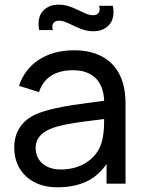

<svg xmlns="http://www.w3.org/2000/svg" viewBox="-20 -796 626 832"><path d="M468.8 -770.8H409.4C415.6 -754.2 411.5 -732.3 387.5 -730.2C363.5 -728.1 340.6 -742.7 308.3 -757.3C279.2 -770.8 246.9 -780.2 213.5 -774C191.7 -770.8 169.8 -757.3 157.3 -736.5C145.8 -715.6 144.8 -688.5 150 -665.6H209.4C203.1 -683.3 207.3 -704.2 232.3 -706.2C255.2 -708.3 278.1 -693.8 310.4 -679.2C339.6 -665.6 371.9 -656.2 405.2 -662.5C427.1 -665.6 449 -679.2 461.5 -700C472.9 -719.8 474 -747.9 468.8 -770.8ZM524 0V-343.8C524 -378.1 520.8 -408.3 512.5 -436.5C485.4 -528.1 411.5 -578.1 301 -578.1C178.1 -578.1 92.7 -517.7 62.5 -424L149 -396.9C170.8 -464.6 226 -491.7 296.9 -491.7C377.1 -491.7 428.1 -447.9 431.3 -359.4C332.3 -345.8 240.6 -336.5 163.5 -311.5C83.3 -286.5 41.7 -232.3 41.7 -156.2C41.7 -52.1 117.7 15.6 227.1 15.6C325 15.6 393.8 -15.6 441.7 -85.4V0ZM409.4 -151C379.2 -94.8 317.7 -61.5 243.8 -61.5C176 -61.5 134.4 -100 134.4 -155.2C134.4 -203.1 170.8 -231.3 225 -246.9C285.4 -263.5 343.8 -268.8 431.3 -280.2C431.3 -246.9 430.2 -189.6 409.4 -151Z"/></svg>

Font: Manrope3 Medium
Style: Regular
Weight: 500
Width: 4
Designer: Mikhail Sharanda
Foundry: Mikhail Sharanda
Version: Version 3.000;PS 003.000;hotconv 1.0.88;makeotf.lib2.5.64775